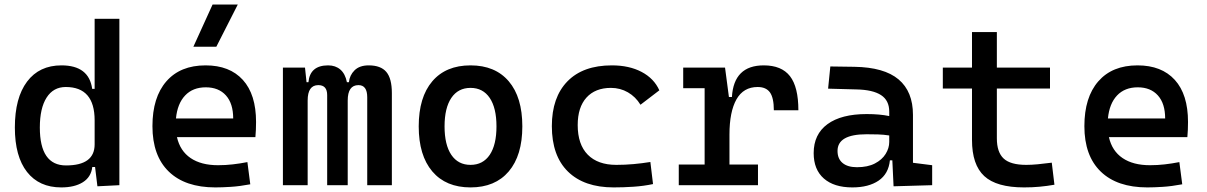

<svg xmlns="http://www.w3.org/2000/svg" viewBox="-20 -815 5313 845"><path d="M249.5 9.8Q152.3 9.8 98.9 -58.3Q45.4 -126.5 45.4 -253.9Q45.4 -384.3 99.1 -455.8Q152.8 -527.3 250.5 -527.3Q371.6 -527.3 385.7 -423.8H396.5V-732.4H505.4V0L408.7 4.9L398.4 -80.1H386.2Q380.9 -35.6 344.5 -12.9Q308.1 9.8 249.5 9.8ZM155.3 -253.9Q155.3 -86.9 270.5 -86.9Q396.5 -86.9 396.5 -179.7V-285.2Q396.5 -432.1 269.5 -432.1Q214.8 -432.1 185.1 -385.5Q155.3 -338.9 155.3 -253.9Z M927.7 9.8Q794.9 9.8 722.9 -59.8Q650.9 -129.4 650.9 -259.8Q650.9 -386.7 712.2 -457Q773.4 -527.3 884.8 -527.3Q990.7 -527.3 1048.8 -463.4Q1106.9 -399.4 1106.9 -278.3Q1106.9 -242.7 1104 -211.4H758.8Q772.5 -150.9 818.8 -119.4Q865.2 -87.9 939.5 -87.9Q972.7 -87.9 1004.4 -91.6Q1036.1 -95.2 1068.8 -101.6L1081.5 -3.9Q1034.7 4.9 996.1 7.3Q957.5 9.8 927.7 9.8ZM885.7 -430.7Q828.6 -430.7 794.7 -394.8Q760.7 -358.9 754.4 -293.5H1006.3Q1006.3 -359.4 974.4 -395Q942.4 -430.7 885.7 -430.7ZM831.1 -609.4 915.5 -794.9H1026.4L932.1 -609.4Z M1225.1 0V-517.6H1322.3L1329.1 -453.1H1337.4Q1344.2 -527.3 1424.3 -527.3Q1456.5 -527.3 1478 -508.8Q1499.5 -490.2 1506.8 -453.1H1515.6Q1518.6 -483.9 1540.5 -505.6Q1562.5 -527.3 1602.5 -527.3Q1655.8 -527.3 1680.2 -498.5Q1704.6 -469.7 1704.6 -405.3V0H1596.2V-386.7Q1596.2 -440.4 1557.6 -440.4Q1510.3 -440.4 1510.3 -372.6V0H1419.9V-396.5Q1419.9 -440.4 1380.9 -440.4Q1334 -440.4 1334 -372.6V0Z M2050.8 9.8Q1942.4 9.8 1882.6 -60.5Q1822.8 -130.9 1822.8 -258.8Q1822.8 -387.2 1882.6 -457.3Q1942.4 -527.3 2050.8 -527.3Q2159.2 -527.3 2219 -457.3Q2278.8 -387.2 2278.8 -258.8Q2278.8 -130.9 2219 -60.5Q2159.2 9.8 2050.8 9.8ZM2050.8 -89.4Q2105.5 -89.4 2135.3 -133.5Q2165 -177.7 2165 -258.8Q2165 -339.8 2135.3 -384Q2105.5 -428.2 2050.8 -428.2Q1996.1 -428.2 1966.3 -384Q1936.5 -339.8 1936.5 -258.8Q1936.5 -177.7 1966.3 -133.5Q1996.1 -89.4 2050.8 -89.4Z M2680.7 9.8Q2550.8 9.8 2479.7 -59.8Q2408.7 -129.4 2408.7 -259.8Q2408.7 -386.7 2477.3 -457Q2545.9 -527.3 2672.9 -527.3Q2749 -527.3 2803.7 -498.5Q2858.4 -469.7 2881.8 -417.5L2798.8 -354Q2777.3 -389.2 2743.4 -408.7Q2709.5 -428.2 2668.9 -428.2Q2599.6 -428.2 2561 -385.5Q2522.5 -342.8 2522.5 -264.6Q2522.5 -179.2 2566.7 -134.3Q2610.8 -89.4 2692.4 -89.4Q2730.5 -89.4 2768.3 -92.8Q2806.2 -96.2 2842.3 -102.1L2854 -4.9Q2812.5 3.9 2768.1 6.8Q2723.6 9.8 2680.7 9.8Z M2967.3 0V-90.8H3081.1V-426.8H2986.8V-517.6H3170.9L3188 -388.2H3201.2Q3209.5 -527.3 3341.3 -527.3Q3419.9 -527.3 3456.8 -479.7Q3493.7 -432.1 3493.7 -329.6H3385.7Q3385.7 -384.3 3368.7 -408.2Q3351.6 -432.1 3314.5 -432.1Q3252 -432.1 3221.2 -377.7Q3190.4 -323.2 3190.4 -222.7V-90.8H3315.9V0Z M3731.4 9.8Q3650.4 9.8 3605.7 -29.5Q3561 -68.8 3561 -141.1Q3561 -224.1 3621.8 -268.6Q3682.6 -313 3794.4 -313Q3851.6 -313 3893.6 -304.2V-323.7Q3893.6 -373 3857.4 -396.5Q3821.3 -419.9 3750 -421.4L3624.5 -424.8L3634.3 -522.5L3740.2 -521Q3871.1 -519 3934.6 -465.6Q3998 -412.1 3998 -309.6V-98.6L4082.5 -87.9V0L3912.6 4.9L3907.2 -109.4H3896.5Q3890.6 -49.8 3846.7 -20Q3802.7 9.8 3731.4 9.8ZM3751.5 -79.1Q3798.8 -79.1 3830.3 -95.5Q3861.8 -111.8 3877.7 -137.5Q3893.6 -163.1 3893.6 -190.4V-218.8Q3868.7 -222.7 3844.2 -223.4Q3819.8 -224.1 3793.9 -224.1Q3666 -224.1 3666 -150.9Q3666 -116.2 3688.2 -97.7Q3710.4 -79.1 3751.5 -79.1Z M4486.8 9.8Q4365.7 9.8 4311.8 -40Q4257.8 -89.8 4257.8 -199.2V-425.3H4129.4V-517.6H4257.8V-673.8H4367.2V-517.6H4601.1V-425.3H4367.2V-206.1Q4367.2 -145 4397.2 -117.2Q4427.2 -89.4 4496.6 -89.4Q4520 -89.4 4547.1 -92Q4574.2 -94.7 4608.9 -99.1L4620.6 -2Q4586.9 3.9 4554.9 6.8Q4522.9 9.8 4486.8 9.8Z M5029.3 9.8Q4896.5 9.8 4824.5 -59.8Q4752.4 -129.4 4752.4 -259.8Q4752.4 -386.7 4813.7 -457Q4875 -527.3 4986.3 -527.3Q5092.3 -527.3 5150.4 -463.4Q5208.5 -399.4 5208.5 -278.3Q5208.5 -242.7 5205.6 -211.4H4860.4Q4874 -150.9 4920.4 -119.4Q4966.8 -87.9 5041 -87.9Q5074.2 -87.9 5106 -91.6Q5137.7 -95.2 5170.4 -101.6L5183.1 -3.9Q5136.2 4.9 5097.7 7.3Q5059.1 9.8 5029.3 9.8ZM4987.3 -430.7Q4930.2 -430.7 4896.2 -394.8Q4862.3 -358.9 4856 -293.5H5107.9Q5107.9 -359.4 5075.9 -395Q5043.9 -430.7 4987.3 -430.7Z"/></svg>

Font: Caskaydia Cove Medium
Style: Regular
Weight: 500
Monospace: yes
Designer: Aaron Bell
Foundry: Saja Typeworks
Version: Version 4.300; ttfautohint (v1.8.3)